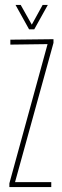

<svg xmlns="http://www.w3.org/2000/svg" viewBox="-20 -759 252 779"><path d="M18 0V-15L173 -580L22 -578V-598L197 -600V-585L41 -20H188V0ZM98 -640 43 -739H64L109 -659L153 -739H174L119 -640Z"/></svg>

Font: Big Shoulders Thin
Style: Regular
Weight: 100
Designer: Patric King
Foundry: XO Type Co
Version: Version 2.002